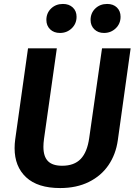

<svg xmlns="http://www.w3.org/2000/svg" viewBox="-20 -937 685 973"><path d="M577 -226Q567 -155 530 -100.5Q493 -46 430.5 -15Q368 16 285 16Q171 16 112.5 -38.5Q54 -93 54 -186Q54 -208 57 -230L122 -692H268L203 -233Q200 -211 200 -193Q200 -144 223 -120.5Q246 -97 295 -97Q356 -97 389 -131.5Q422 -166 432 -237L497 -692H642ZM215 -836Q215 -871 239 -894Q263 -917 299 -917Q330 -917 349 -899Q368 -881 368 -852Q368 -817 343.5 -793.5Q319 -770 284 -770Q253 -770 234 -788.5Q215 -807 215 -836ZM439 -836Q439 -871 463 -894Q487 -917 523 -917Q554 -917 572.5 -899Q591 -881 591 -852Q591 -817 566.5 -793.5Q542 -770 507 -770Q477 -770 458 -788.5Q439 -807 439 -836Z"/></svg>

Font: Fira Sans SemiBold
Style: Italic
Weight: 600
Italic angle: -8°
Designer: bBox Type GmbH & Carrois Corporate GbR & Edenspiekermann AG
Foundry: bBox Type GmbH & Carrois Corporate GbR & Edenspiekermann AG
Version: Version 4.301